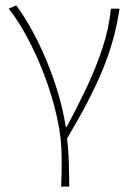

<svg xmlns="http://www.w3.org/2000/svg" viewBox="-20 -510 484 710"><path d="M206 180Q207 157 207.5 140.5Q208 124 208 108.5Q208 93 208 72Q208 1 190.5 -77.5Q173 -156 144 -232Q115 -308 80.5 -372Q46 -436 12 -478L40 -490Q68 -453 96.5 -401.5Q125 -350 150.5 -289.5Q176 -229 195 -165Q214 -101 223 -41H227Q264 -110 298.5 -182.5Q333 -255 358 -329.5Q383 -404 390 -478H422Q413 -418 397.5 -362Q382 -306 358.5 -249.5Q335 -193 303 -131.5Q271 -70 228 2Q233 42 234.5 90Q236 138 236 180Z"/></svg>

Font: Source Sans 3 VF
Style: Regular
Weight: 200
Designer: Paul D. Hunt
Foundry: Adobe
Version: Version 3.046;hotconv 1.0.118;makeotfexe 2.5.65603